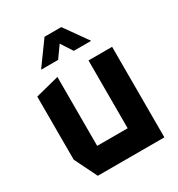

<svg xmlns="http://www.w3.org/2000/svg" viewBox="-173 -834 873 944"><g transform="rotate(-30 263.5 -361.5)"><path d="M350 0V-514H484V0H351ZM106 0 43 -128V-129H350V0ZM43 -129V-486L176 -520H177V-129ZM311 -591 235 -708 316 -723 409 -592V-591ZM126 -591V-592L221 -723H316L222 -591Z"/></g></svg>

Font: Foldit SemiBold
Style: Regular
Weight: 600
Version: Version 1.003